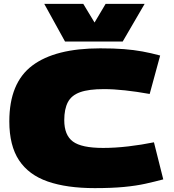

<svg xmlns="http://www.w3.org/2000/svg" viewBox="-20 -959 896 989"><path d="M28 -334Q28 -532 146 -621Q264 -710 496 -710Q567 -710 618 -706Q669 -702 713 -694Q757 -686 805 -673L751 -475Q684 -487 624.5 -493.5Q565 -500 515 -500Q437 -500 392.5 -484Q348 -468 329.5 -432.5Q311 -397 311 -340Q311 -263 355.5 -230Q400 -197 511 -197Q573 -197 641 -205Q709 -213 773 -226L821 -35Q776 -23 728.5 -12.5Q681 -2 618.5 4Q556 10 468 10Q324 10 226 -24Q128 -58 78 -133.5Q28 -209 28 -334ZM725 -939 612 -745H315L208 -939H409L467 -843L524 -939Z"/></svg>

Font: Georama Extended Black
Style: Regular
Weight: 900
Width: 7
Designer: Jean-Baptiste Levee
Foundry: Production Type
Version: Version 1.000